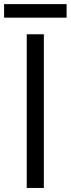

<svg xmlns="http://www.w3.org/2000/svg" viewBox="-49 -928 349 948"><path d="M83 -758.8H167.5V0H83ZM-28.8 -907.7H279.8V-840.8H-28.8Z"/></svg>

Font: Duru Sans
Style: Regular
Weight: 400
Designer: Onur Yazõcõgil
Foundry: Onur Yazõcõgil
Version: Version 1.001